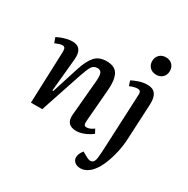

<svg xmlns="http://www.w3.org/2000/svg" viewBox="-214 -948 1336 1366"><g transform="rotate(30 454.5 -265.5)"><path d="M596 -36Q584 -26 563 -14Q542 -2 517 6Q492 14 470 14Q382 14 390 -74L416 -366Q420 -414 411 -432Q402 -450 378 -450Q347 -450 331.5 -424.5Q316 -399 296 -339L183 0H90L106 -428Q106 -448 100.5 -457Q95 -466 80 -466Q62 -466 22 -449L7 -491Q18 -497 38 -505Q58 -513 82.5 -519Q107 -525 129 -525Q215 -525 205 -421L179 -152L186 -150L257 -373Q282 -450 315.5 -487.5Q349 -525 411 -525Q479 -525 503 -481Q527 -437 520 -354L498 -87Q496 -64 500.5 -54.5Q505 -45 521 -45Q534 -45 549.5 -51.5Q565 -58 578 -69ZM689 -688Q689 -719 709 -739.5Q729 -760 762 -760Q794 -760 814 -740Q834 -720 834 -689Q834 -657 814 -637Q794 -617 762 -617Q729 -617 709 -637Q689 -657 689 -688ZM816 -126Q814 -71 801.5 -13.5Q789 44 768.5 95Q748 146 720 179Q701 202 677 215.5Q653 229 628 229Q597 229 579.5 213.5Q562 198 562 177Q562 146 588 114L630 137Q658 153 676.5 144.5Q695 136 699 98Q702 72 703 50.5Q704 29 706 -8L725 -426Q727 -448 720.5 -457Q714 -466 699 -466Q672 -466 635 -450L622 -490Q641 -501 676 -513Q711 -525 747 -525Q836 -525 830 -412Z"/></g></svg>

Font: Literata 36pt Medium
Style: Italic
Weight: 500
Italic angle: -2°
Designer: Latin by Veronika Burian and Jose Scaglione. Greek by Irene Vlachou. Cyrillic by Vera Evstafieva
Foundry: TypeTogether
Version: Version 3.002